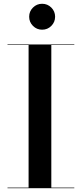

<svg xmlns="http://www.w3.org/2000/svg" viewBox="-20 -982 422 1002"><path d="M132.2 -894.7Q132.2 -922.7 152.1 -942.5Q171.9 -962.3 199.9 -962.3Q228 -962.3 247.8 -942.5Q267.6 -922.7 267.6 -894.7Q267.6 -866.7 247.8 -846.8Q228 -827 199.9 -827Q171.9 -827 152.1 -846.8Q132.2 -866.7 132.2 -894.7ZM19.2 -3H129.2V-747H19.2V-750H367.8V-747H247.8V-3H367.8V0H19.2Z"/></svg>

Font: Bodoni* 72 Medium
Style: Regular
Weight: 500
Version: Version 1.002; ttfautohint (v0.97) -l 8 -r 50 -G 200 -x 14 -